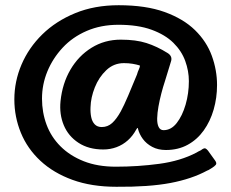

<svg xmlns="http://www.w3.org/2000/svg" viewBox="-20 -708 887 736"><path d="M35 -327Q35 -396 62.5 -460.5Q90 -525 142 -576Q194 -627 268 -657.5Q342 -688 435 -688Q539 -688 611 -662Q683 -636 727.5 -592.5Q772 -549 792 -494Q812 -439 812 -382Q812 -333 799 -288Q786 -243 761 -208Q736 -173 699.5 -153Q663 -133 616 -133Q586 -133 563.5 -145Q541 -157 527.5 -175.5Q514 -194 509 -214Q509 -216 508 -217Q507 -218 506 -217Q505 -216 502 -211Q489 -187 470 -170Q451 -153 427 -144Q403 -135 376 -135Q320 -135 281 -160.5Q242 -186 224.5 -228Q207 -270 212 -320Q219 -388 250 -441Q281 -494 331 -525Q381 -556 443 -556Q501 -556 541.5 -543Q582 -530 622 -505Q632 -499 635.5 -490.5Q639 -482 635 -471Q629 -452 623.5 -433.5Q618 -415 612 -396Q605 -375 598.5 -350Q592 -325 587.5 -300Q583 -275 582.5 -254.5Q582 -234 588 -221.5Q594 -209 607 -209Q636 -209 657.5 -236.5Q679 -264 691.5 -307Q704 -350 704 -397Q704 -436 690 -474.5Q676 -513 644.5 -544Q613 -575 561 -594Q509 -613 434 -613Q367 -613 312.5 -589.5Q258 -566 220 -525Q182 -484 161.5 -434Q141 -384 141 -330Q141 -277 158.5 -230Q176 -183 212 -147Q248 -111 301 -90Q354 -69 424 -69Q509 -69 590.5 -80Q672 -91 733 -123Q741 -128 746 -130Q751 -132 754 -135Q763 -141 767.5 -139Q772 -137 777 -131L805 -92Q812 -82 807 -76Q802 -70 792 -64Q788 -62 784 -59Q780 -56 774 -54Q715 -22 633 -6.5Q551 9 426 8Q331 8 258 -18.5Q185 -45 135 -91.5Q85 -138 60 -199Q35 -260 35 -327ZM505 -422Q508 -433 512.5 -442.5Q517 -452 516 -457Q503 -461 488 -463.5Q473 -466 455 -466Q416 -466 387.5 -439Q359 -412 343.5 -373Q328 -334 327 -297Q326 -277 329.5 -259.5Q333 -242 343 -231.5Q353 -221 370 -221Q393 -221 410 -236.5Q427 -252 443 -281Q455 -303 471 -340.5Q487 -378 505 -422Z"/></svg>

Font: Glory
Style: Bold
Weight: 700
Designer: Robert Leuschke
Foundry: Robert Leuschke
Version: Version 1.011